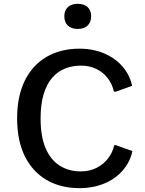

<svg xmlns="http://www.w3.org/2000/svg" viewBox="-20 -977 760 1007"><path d="M397.5 9.8Q297.9 9.8 224.1 -33.2Q150.4 -76.2 110.1 -158Q69.8 -239.7 69.8 -356.4Q69.8 -472.2 110.1 -554Q150.4 -635.7 224.1 -678.7Q297.9 -721.7 397.5 -721.7Q440.4 -721.7 479 -712.4Q517.6 -703.1 549.8 -685.8Q582 -668.5 607.2 -644.3Q632.3 -620.1 649.2 -590.3Q666 -560.5 672.9 -526.9L586.9 -496.1H577.6Q568.8 -535.6 545.2 -566.7Q521.5 -597.7 485.6 -615.2Q449.7 -632.8 404.3 -632.8Q358.4 -632.8 319.6 -616.9Q280.8 -601.1 252.4 -567.6Q224.1 -534.2 208.5 -481.7Q192.9 -429.2 192.9 -356.4Q192.9 -261.2 219.2 -199.7Q245.6 -138.2 293.2 -108.2Q340.8 -78.1 403.8 -78.1Q449.2 -78.1 485.6 -96.2Q522 -114.3 546.1 -145.3Q570.3 -176.3 579.1 -215.3H588.4L674.3 -184.6Q667.5 -150.9 650.6 -121.1Q633.8 -91.3 608.6 -67.1Q583.5 -43 551.3 -25.9Q519 -8.8 480.2 0.5Q441.4 9.8 397.5 9.8ZM387.7 -825.2Q354.5 -825.2 335.9 -842.8Q317.4 -860.4 317.4 -892.1Q317.4 -922.4 335.9 -939.7Q354.5 -957 387.7 -957Q420.9 -957 439.5 -939.7Q458 -922.4 458 -892.1Q458 -860.4 439.5 -842.8Q420.9 -825.2 387.7 -825.2Z"/></svg>

Font: Comme Medium
Style: Regular
Weight: 500
Version: Version 1.000;gftools[0.9.27]